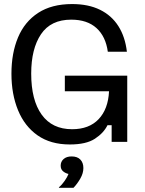

<svg xmlns="http://www.w3.org/2000/svg" viewBox="-20 -682 698 923"><path d="M315.8 12.5Q223.3 12.5 160.8 -31.2Q98.3 -75 66.7 -152.1Q35 -229.2 35 -327.5Q35 -426.7 66.7 -502.1Q98.3 -577.5 163.3 -620Q228.3 -662.5 326.7 -662.5Q405 -662.5 460.8 -635Q516.7 -607.5 549.2 -556.2Q581.7 -505 590 -433.3H498.3Q488.3 -506.7 443.8 -547.1Q399.2 -587.5 322.5 -587.5Q224.2 -587.5 177.1 -517.5Q130 -447.5 130 -328.3Q130 -200.8 180.4 -130.8Q230.8 -60.8 326.7 -60.8Q408.3 -60.8 454.2 -109.2Q500 -157.5 504.2 -243.3H291.7V-318.3H591.7V0H516.7V-80H496.7Q478.3 -42.5 436.2 -15Q394.2 12.5 315.8 12.5ZM333.3 220.8H263.3V218.3Q277.5 206.7 290.8 187.5Q304.2 168.3 309.2 154.2Q294.2 150.8 282.9 141.2Q271.7 131.7 271.7 114.2Q271.7 95 285.8 82.5Q300 70 324.2 70Q351.7 70 366.2 85Q380.8 100 380.8 125.8Q380.8 150.8 366.2 176.2Q351.7 201.7 333.3 220.8Z"/></svg>

Font: Familjen Grotesk Variable
Style: Regular
Weight: 400
Designer: Anders Wikstroem, Jonas Baeckman, Matilda Gysing, Kristian Moeller
Foundry: Familjen STHLM AB
Version: Version 2.000